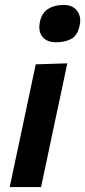

<svg xmlns="http://www.w3.org/2000/svg" viewBox="-20 -759 346 779"><path d="M19.5 0Q29.5 -48 41.5 -104.5Q52.5 -155 65.5 -217L76 -266.5Q91.5 -339 102.5 -392Q113.5 -444.5 125 -498L253 -502Q241.5 -446.5 230.2 -393.5Q219 -340.5 203 -266.5L192.5 -217Q179.5 -155 168.8 -104.5Q158 -54 146.5 0ZM207 -587.5Q170.5 -587.5 152.5 -609.5Q139.5 -624.5 139.5 -648.5Q139.5 -659 142 -671Q150 -707.5 175.8 -723.2Q201.5 -739 238 -739Q275 -739 293 -715Q305.5 -698 305.5 -675.5Q305.5 -666 303 -655.5Q295 -615.5 269.8 -601.5Q244.5 -587.5 207 -587.5Z"/></svg>

Font: Heraclito SemiBold
Style: Italic
Weight: 600
Italic angle: -12°
Designer: Kostas Bartsokas (font) & Cristiano Sobral (main changes)
Foundry: Kostas Bartsokas (font) & Cristiano Sobral (main changes)
Version: Version 1.00;July 8, 2020;FontCreator 13.0.0.2655 64-bit